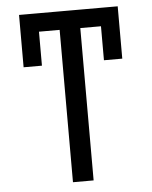

<svg xmlns="http://www.w3.org/2000/svg" viewBox="-52 -771 645 815"><g transform="rotate(-5 270.0 -363.5)"><path d="M313.9 -727.3V0H225.9V-727.3ZM480.1 -727.3V-649.1H59.7V-727.3ZM480.1 -727.3V-504.3H402V-727.3ZM137.8 -727.3V-504.3H59.7V-727.3Z"/></g></svg>

Font: InterMG
Style: Regular
Weight: 400
Designer: Rasmus Andersson
Foundry: rsms
Version: Version 3.019;December 26, 2023;FontCreator 15.0.0.2955 64-b